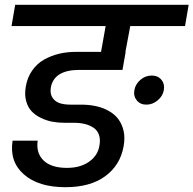

<svg xmlns="http://www.w3.org/2000/svg" viewBox="-20 -760 802 796"><path d="M537.1 -386.2Q541.5 -411.6 562.3 -429.2Q583 -446.8 608.9 -446.8Q634.8 -446.8 649.2 -429.2Q663.6 -411.6 659.2 -386.2Q654.8 -361.3 633.5 -343.8Q612.3 -326.2 586.9 -326.2Q561.5 -326.2 547.1 -343.8Q532.7 -361.3 537.1 -386.2ZM27.8 -651.9 43 -740.2H762.2L747.1 -651.9H520L500 -544.9H501L487.8 -470.2H309.1Q204.6 -470.2 190.9 -397.9Q186.5 -372.1 197.3 -355.5Q208 -338.9 226.8 -332.5Q245.6 -326.2 272 -326.2H315.9Q348.6 -326.2 377.2 -320.1Q405.8 -314 430.2 -300.5Q454.6 -287.1 470.2 -266.6Q485.8 -246.1 492.4 -217.5Q499 -189 492.2 -151.9Q478 -74.7 416 -29.3Q354 16.1 251 16.1Q139.6 16.1 79.1 -36.9Q18.6 -89.8 32.2 -176.8H136.2Q128.9 -125.5 160.6 -94.7Q192.4 -64 257.8 -64Q313 -64 349.1 -89.4Q385.3 -114.7 392.1 -155.8Q397 -181.6 390.4 -200.7Q383.8 -219.7 367.7 -230.5Q351.6 -241.2 331.3 -246.1Q311 -251 285.2 -251H246.1Q220.7 -251 197 -255.4Q173.3 -259.8 150.4 -270.8Q127.4 -281.7 111.6 -298.1Q95.7 -314.5 88.4 -341.1Q81.1 -367.7 86.9 -400.9Q93.3 -439 113.3 -467.5Q133.3 -496.1 162.1 -512.5Q190.9 -528.8 223.9 -536.9Q256.8 -544.9 293 -544.9H398.9L418 -651.9Z"/></svg>

Font: Poppins Medium
Style: Italic
Weight: 500
Italic angle: -10°
Designer: Ninad Kale (Devanagari), Jonny Pinhorn (Latin)
Foundry: Indian Type Foundry
Version: Version 3.200;PS 1.000;hotconv 16.6.54;makeotf.lib2.5.65590